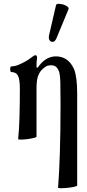

<svg xmlns="http://www.w3.org/2000/svg" viewBox="-20 -723 462 1015"><path d="M287 269Q293 195 296.5 84.5Q300 -26 300 -173Q300 -247 299 -287Q298 -327 292 -345Q284 -365 274 -371.5Q264 -378 250 -378Q233 -378 222 -371Q211 -364 202 -355Q188 -341 180.5 -319.5Q173 -298 173 -254V0Q173 3 158 6.5Q143 10 124 12.5Q105 15 90.5 15Q76 15 76 12Q81 -34 83 -103Q85 -172 85 -253Q85 -304 75 -323Q65 -342 40 -342Q36 -342 34.5 -349.5Q33 -357 34.5 -364.5Q36 -372 40 -372Q57 -372 77 -380Q97 -388 116 -399Q135 -410 147 -420Q160 -431 168 -431Q176 -431 176 -417Q174 -406 173.5 -395.5Q173 -385 173 -367L179 -365Q220 -425 275 -425Q342 -425 372 -356Q388 -315 388 -230V257Q388 261 372.5 264.5Q357 268 337 270Q317 272 301.5 272Q286 272 287 269ZM279 -522Q272 -504 261 -502Q250 -500 243 -509Q236 -518 239 -535L276 -695Q278 -703 289.5 -703Q301 -703 314.5 -699Q328 -695 336.5 -688Q345 -681 342 -674Z"/></svg>

Font: Junicode Two Beta Condensed Medium
Style: Regular
Weight: 500
Width: 3
Designer: Peter S. Baker
Foundry: Briery Creek Software
Version: Version 1.053; ttfautohint (v1.8.4)